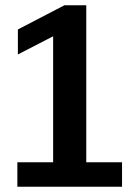

<svg xmlns="http://www.w3.org/2000/svg" viewBox="-20 -710 504 730"><path d="M46 -93H182V-572L48 -503V-598L225 -690H308V-93H444V0H46Z"/></svg>

Font: Mozilla Headline BETA SemiBold
Style: Regular
Weight: 600
Designer: Studio DRAMA
Foundry: Studio DRAMA
Version: Version 0.100